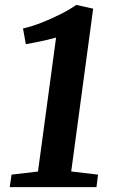

<svg xmlns="http://www.w3.org/2000/svg" viewBox="-20 -773 480 793"><path d="M27.7 -51.7 136.9 -64.5 211.6 -617.7Q192.9 -612.8 172.6 -607.9Q152.2 -603.1 130.8 -598.8Q109.3 -594.4 86.7 -590.5L75 -655.4Q109.1 -662.9 150.3 -678.9Q191.5 -694.9 230.1 -714.5Q268.8 -734.1 294.9 -752.7L364.8 -737.3L274.1 -64.8L384.9 -51.7L378.4 0H20.2Z"/></svg>

Font: Merriweather Light
Style: Italic
Weight: 300
Italic angle: -7.8°
Designer: Eben Sorkin
Foundry: Eben Sorkin
Version: Version 2.101